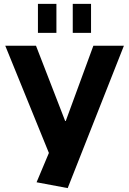

<svg xmlns="http://www.w3.org/2000/svg" viewBox="-20 -775 664 987"><path d="M168 162 255 -45 241 35 7 -540H165L315 -153H318L460 -540H617L328 192ZM270 -755V-606H175V-755ZM448 -755V-606H354V-755Z"/></svg>

Font: Pathway Extreme 72pt
Style: Bold
Weight: 700
Designer: Eduardo Rodriguez Tunni
Foundry: Eduardo Rodriguez Tunni
Version: Version 1.001;gftools[0.9.26]